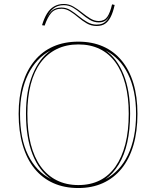

<svg xmlns="http://www.w3.org/2000/svg" viewBox="-20 -933 787 968"><path d="M375 -723Q444 -723 499 -699Q554 -675 593 -628Q632 -581 652.5 -513.5Q673 -446 673 -359Q673 -270 652.5 -200.5Q632 -131 593 -83Q554 -35 499 -10Q444 15 375 15Q304 15 248.5 -10Q193 -35 154 -83Q115 -131 94.5 -201Q74 -271 74 -359Q74 -445 94.5 -512Q115 -579 154 -626.5Q193 -674 248.5 -698.5Q304 -723 375 -723ZM375 -709Q314 -709 266 -685.5Q218 -662 185 -617.5Q152 -573 135 -508Q118 -443 118 -360Q118 -273 135 -206.5Q152 -140 185 -94Q218 -48 266 -24Q314 0 375 0Q436 0 483 -23.5Q530 -47 562.5 -93.5Q595 -140 612 -206.5Q629 -273 629 -360Q629 -443 612 -508Q595 -573 562.5 -618Q530 -663 483 -686Q436 -709 375 -709ZM239 -29Q177 -71 144 -155Q111 -239 111 -360Q111 -476 144.5 -557.5Q178 -639 236 -679Q199 -660 170.5 -629.5Q142 -599 122 -558.5Q102 -518 91.5 -468Q81 -418 81 -359Q81 -297 91 -245Q101 -193 121.5 -151.5Q142 -110 171 -79.5Q200 -49 239 -29ZM511 -29Q548 -49 576.5 -79.5Q605 -110 625 -151.5Q645 -193 655.5 -245Q666 -297 666 -359Q666 -419 655.5 -469.5Q645 -520 625 -560.5Q605 -601 576.5 -630.5Q548 -660 512 -679Q570 -639 603 -557.5Q636 -476 636 -360Q636 -279 621.5 -214.5Q607 -150 578.5 -103.5Q550 -57 511 -29ZM467 -802Q440 -802 417.5 -815Q395 -828 374.5 -845.5Q354 -863 333 -876Q312 -889 290 -889Q257 -889 238.5 -868Q220 -847 205 -804L192 -806Q202 -840 216.5 -864Q231 -888 252.5 -900.5Q274 -913 302 -913Q327 -913 349.5 -900Q372 -887 393 -870Q414 -853 435 -840Q456 -827 478 -827Q506 -827 520.5 -847.5Q535 -868 545 -911L558 -908Q550 -871 538 -847.5Q526 -824 509.5 -813Q493 -802 467 -802ZM467 -809Q484 -809 497 -814.5Q510 -820 520 -833Q530 -846 536 -867Q529 -843 515 -831.5Q501 -820 478 -820Q454 -820 432.5 -833Q411 -846 390.5 -863.5Q370 -881 348.5 -894Q327 -907 302 -907Q270 -907 249 -890Q228 -873 215 -840Q227 -868 244.5 -881.5Q262 -895 290 -895Q314 -895 335 -882Q356 -869 376.5 -852Q397 -835 419.5 -822Q442 -809 467 -809Z"/></svg>

Font: Kalnia Glaze Thin ExtraLight
Style: Regular
Weight: 250
Version: Version 1.110